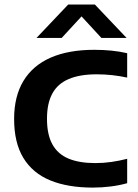

<svg xmlns="http://www.w3.org/2000/svg" viewBox="-20 -823 610 850"><path d="M391 7.5Q280 7.5 202.2 -24.5Q124.5 -56.5 83.5 -123.8Q42.5 -191 42.5 -296.5Q42.5 -396.5 83.8 -464.8Q125 -533 204.2 -567.8Q283.5 -602.5 397.5 -602.5Q435.5 -602.5 472 -599Q508.5 -595.5 543 -587.5V-479.5Q511 -486.5 477.5 -490.2Q444 -494 408 -494Q333.5 -494 284.5 -473.2Q235.5 -452.5 211.8 -409Q188 -365.5 188 -297.5Q188 -227 212 -183.8Q236 -140.5 283.5 -120.8Q331 -101 402 -101Q438.5 -101 473.2 -106Q508 -111 543 -120V-12Q509.5 -2.5 470.2 2.5Q431 7.5 391 7.5ZM141.5 -655 282 -803H400L540.5 -655H429L328 -764.5H354L253 -655Z"/></svg>

Font: Encode Sans SC SemiExpanded SemiBold
Style: Regular
Weight: 600
Width: 6
Designer: Multiple Designers
Foundry: Impallari Type
Version: Version 3.002